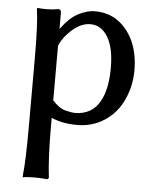

<svg xmlns="http://www.w3.org/2000/svg" viewBox="-55 -552 710 877"><g transform="rotate(5 300.5 -114.0)"><path d="M80.1 -489.3V-498H84Q97.7 -496.1 124.5 -496.1Q151.4 -496.1 177.7 -501H178.7Q189.5 -501 190.4 -486.3V-411.1Q230.5 -465.8 270.5 -485.8Q310.5 -505.9 343.8 -505.9Q410.2 -505.9 455.6 -470.7Q501 -435.5 524.4 -379.9Q547.9 -324.2 547.9 -252.4Q547.9 -180.7 518.6 -117.2Q489.3 -53.7 433.6 -17.6Q377.9 18.6 309.1 18.6Q240.2 18.6 190.4 -3.9V40Q190.4 178.7 201.2 269.5V271.5L195.3 277.3H193.4Q160.2 274.4 139.6 274.4Q101.6 274.4 82 278.3V268.6Q89.8 206.1 89.8 40V-266.6Q89.8 -426.8 80.1 -489.3ZM190.4 -84Q220.7 -49.8 250.5 -42.5Q280.3 -35.2 293 -35.2Q375 -35.2 411.1 -106.4Q439.5 -162.1 439.5 -253.9Q439.5 -345.7 409.7 -395.5Q379.9 -445.3 328.6 -445.3Q277.3 -445.3 225.6 -388.7Q202.1 -363.3 190.4 -334Z"/></g></svg>

Font: GenEi LateMin P v2
Style: Medium
Weight: 500
Designer: o_tamon (Modified)
Foundry: o_tamon / Adobe Systems Incorporated / FONT 910 / Philipp H. Poll
Version: Version 2.1;Original Version 1.004